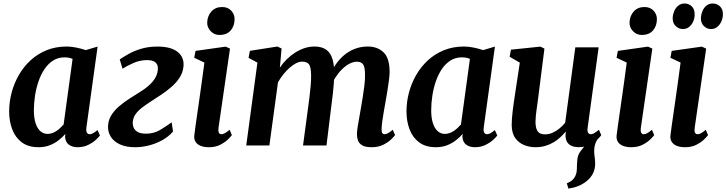

<svg xmlns="http://www.w3.org/2000/svg" viewBox="-20 -835 4169 1102"><path d="M475.9 -103.1Q473.2 -81.8 479.1 -73.2Q485 -64.6 494.9 -64.6Q502.8 -64.6 513.2 -69.9Q523.5 -75.2 539.7 -88.4L553.7 -57.5Q548.7 -49.7 531.3 -33.4Q513.9 -17.1 486.8 -3.6Q459.7 10 425.1 10Q394.9 10 375 -4.8Q355.1 -19.6 353.5 -50.7L355.3 -66.7Q339 -47.8 316.7 -30.2Q294.4 -12.5 265.8 -1.3Q237.2 10 201.1 10Q142.8 10 105.4 -17.8Q68 -45.6 50.3 -92.4Q32.5 -139.1 32.5 -195.4Q32.5 -249.6 46.7 -303.2Q60.8 -356.9 88.2 -404.5Q115.7 -452.2 155.8 -489.1Q195.9 -525.9 247.9 -547Q300 -568 363 -568Q389.5 -568 420.2 -561.5Q450.8 -555.1 472.2 -547.3L540.2 -567.7ZM396.6 -497Q386.1 -501.7 374.4 -503.8Q362.7 -505.8 350.6 -505.8Q313.6 -505.8 284.9 -487.6Q256.3 -469.3 235.3 -438.2Q214.4 -407 200.9 -367.4Q187.3 -327.8 180.9 -285Q174.4 -242.2 174.4 -201.1Q174.4 -158.3 184.2 -128.1Q194 -97.9 211.6 -82.2Q229.3 -66.5 252.9 -66.5Q267.7 -66.5 280.8 -71.4Q293.9 -76.2 305.4 -84.2Q317 -92.1 326.9 -101.7Q336.9 -111.2 345.2 -120.7Z M755.5 10Q703.9 10 668.2 -6.4Q632.4 -22.8 615 -51.5Q597.6 -80.2 600.4 -116.8Q603.1 -149.3 620.6 -176.4Q638.2 -203.4 665.2 -226.2Q692.2 -249.1 723.5 -269.2Q754.7 -289.3 784.5 -307.7Q832 -337.2 857.6 -368.3Q883.1 -399.3 885.9 -434.9Q887.5 -454.3 880.6 -466.5Q873.7 -478.7 859.6 -484.4Q845.4 -490.1 825.4 -490.1Q782.9 -490.1 745.1 -473.1Q707.2 -456.1 683.2 -440.8L667.2 -494.1Q690.4 -509.8 721.2 -526.9Q752 -543.9 792.5 -555.8Q832.9 -567.7 884.2 -567.7Q961 -567.7 999.3 -537.2Q1037.6 -506.7 1033.2 -454.8Q1030 -419.6 1011.5 -390.5Q993 -361.4 964.8 -336.9Q936.7 -312.4 905.2 -291.4Q873.7 -270.4 844.5 -251.8Q815.6 -233.2 793.1 -215.6Q770.6 -197.9 757.4 -178.6Q744.3 -159.4 742 -135.2Q740.8 -118 747.1 -102.6Q753.4 -87.2 770.5 -77.5Q787.5 -67.8 817.6 -67.8Q861.8 -67.8 895.1 -87Q928.3 -106.1 965.3 -132.9L973.1 -79.9Q946.2 -49.3 909.4 -29.4Q872.7 -9.5 832.7 0.3Q792.8 10 755.5 10Z M1179.2 10Q1150.1 10 1130.4 1.6Q1110.7 -6.8 1101.7 -22.2Q1092.6 -37.5 1095.2 -58.6Q1097.7 -80.8 1102.4 -113.3Q1107.1 -145.8 1112.9 -186.5Q1118.7 -227.2 1125.5 -274.1Q1132.3 -321.1 1139.2 -372.1Q1146.1 -423.1 1153.2 -475.8L1094.8 -503.4L1102.2 -542.9L1275.3 -567.4L1300.1 -556L1234.1 -101.1Q1231.5 -83.1 1236 -73.9Q1240.5 -64.6 1250.4 -64.6Q1259.6 -64.6 1270.3 -70.3Q1280.9 -75.9 1297.9 -90.2L1310.9 -59.4Q1305.7 -52.1 1289 -35.4Q1272.2 -18.8 1244.6 -4.4Q1217 10 1179.2 10ZM1239 -634.4Q1209.7 -634.4 1188.8 -656.4Q1167.9 -678.3 1169.3 -707.9Q1171.1 -744.5 1193.8 -769.6Q1216.5 -794.7 1255 -794.7Q1288.1 -794.7 1307.5 -773.5Q1326.8 -752.2 1326.4 -724.3Q1326.1 -686.3 1304.1 -660.4Q1282 -634.4 1239 -634.4Z M1596.1 -556.6 1586.3 -446.7Q1602.9 -472 1625.3 -494Q1647.6 -516 1673.5 -532.7Q1699.5 -549.3 1727.6 -558.7Q1755.8 -568 1784.7 -568Q1820.4 -568 1844.8 -554.6Q1869.3 -541.2 1882.6 -511.1Q1896 -481.1 1898.1 -430.6Q1898.5 -423.5 1898.4 -415.8Q1898.3 -408.2 1897.8 -400Q1897.2 -391.9 1896.4 -383.3L1877.2 -411.9Q1893.6 -448.6 1915.8 -477.3Q1938 -506.1 1965.3 -526.4Q1992.6 -546.7 2024.4 -557.4Q2056.1 -568 2091.5 -568Q2146 -568 2181.1 -535Q2216.2 -502.1 2216.2 -420.9Q2216.2 -403.9 2212.2 -373.1Q2208.2 -342.3 2202.7 -308.4Q2197.2 -274.4 2192.2 -247Q2187.7 -221.9 2182.8 -194.1Q2177.9 -166.4 2174.3 -140.3Q2170.6 -114.2 2170.1 -94.2Q2169.8 -76.6 2174.6 -70.6Q2179.4 -64.6 2186.9 -64.6Q2196.4 -64.6 2206.7 -70.3Q2216.9 -75.9 2234.2 -90.2L2247.6 -59.4Q2242.4 -52.1 2225.5 -35.4Q2208.5 -18.8 2180.2 -4.4Q2152 10 2113.1 10Q2077.3 10 2059 -0.9Q2040.6 -11.8 2034.6 -29Q2028.6 -46.2 2028.7 -64.9Q2029 -82 2032.9 -107.6Q2036.8 -133.1 2042.3 -162.1Q2047.8 -191.2 2052.3 -219.1Q2056.8 -245.9 2062.2 -278.8Q2067.7 -311.7 2071.6 -345.2Q2075.5 -378.7 2075.1 -407.7Q2074.8 -451.3 2063.5 -466.1Q2052.2 -480.9 2028.4 -480.9Q2009.1 -480.9 1987.5 -470.2Q1966 -459.4 1945.1 -439.4Q1924.2 -419.4 1906.4 -392.1Q1888.6 -364.7 1876.8 -331.5L1898.6 -408.2Q1898.2 -385 1896 -356.9Q1893.8 -328.7 1890.8 -300.3Q1887.7 -271.9 1884.2 -247L1853.9 0H1719.3L1748.4 -217.9Q1752.2 -245.7 1756.3 -278.3Q1760.4 -311 1763.2 -344Q1766 -377.1 1765.6 -405.5Q1764.6 -452.8 1752.6 -467Q1740.7 -481.2 1713.2 -481.2Q1697.6 -481.2 1679.4 -472Q1661.3 -462.8 1642.5 -446.3Q1623.7 -429.8 1606.4 -408.3Q1589.2 -386.8 1575.5 -362.6L1526.1 0H1393.3L1457.5 -475.5L1406.6 -502.8L1414.3 -543.3L1572.3 -568Z M2756.4 -103.1Q2753.7 -81.8 2759.6 -73.2Q2765.5 -64.6 2775.4 -64.6Q2783.3 -64.6 2793.7 -69.9Q2804 -75.2 2820.2 -88.4L2834.2 -57.5Q2829.2 -49.7 2811.8 -33.4Q2794.4 -17.1 2767.3 -3.6Q2740.2 10 2705.6 10Q2675.4 10 2655.5 -4.8Q2635.6 -19.6 2634 -50.7L2635.8 -66.7Q2619.5 -47.8 2597.2 -30.2Q2574.9 -12.5 2546.3 -1.3Q2517.7 10 2481.6 10Q2423.3 10 2385.9 -17.8Q2348.5 -45.6 2330.8 -92.4Q2313 -139.1 2313 -195.4Q2313 -249.6 2327.2 -303.2Q2341.3 -356.9 2368.7 -404.5Q2396.2 -452.2 2436.3 -489.1Q2476.4 -525.9 2528.4 -547Q2580.5 -568 2643.5 -568Q2670 -568 2700.7 -561.5Q2731.3 -555.1 2752.7 -547.3L2820.7 -567.7ZM2677.1 -497Q2666.6 -501.7 2654.9 -503.8Q2643.2 -505.8 2631.1 -505.8Q2594.1 -505.8 2565.4 -487.6Q2536.8 -469.3 2515.8 -438.2Q2494.9 -407 2481.4 -367.4Q2467.8 -327.8 2461.4 -285Q2454.9 -242.2 2454.9 -201.1Q2454.9 -158.3 2464.7 -128.1Q2474.5 -97.9 2492.1 -82.2Q2509.8 -66.5 2533.4 -66.5Q2548.2 -66.5 2561.3 -71.4Q2574.4 -76.2 2585.9 -84.2Q2597.5 -92.1 2607.4 -101.7Q2617.4 -111.2 2625.7 -120.7Z M3242.7 247.4 3233.1 217.1Q3255.3 208.1 3267.2 196.4Q3279 184.7 3285 167.8Q3291.2 152.3 3291.1 132.4Q3291.1 112.6 3292.9 90.7Q3294.2 55.1 3311.8 33.3Q3329.3 11.5 3343 -6.6L3419.2 -49.2Q3403.8 -30.3 3396.9 -10Q3390.1 10.2 3390.4 34Q3390.5 48.2 3393.3 67.6Q3396 86.9 3396 105.1Q3396 135.9 3382.7 161.7Q3369.5 187.5 3343.9 207.2Q3323.2 223 3297.9 233.2Q3272.6 243.3 3242.7 247.4ZM3052.4 10Q3020.7 10 2989.8 -1.8Q2958.9 -13.6 2938.2 -41.4Q2917.5 -69.2 2916.8 -117.3Q2916.8 -134.8 2918.4 -155.7Q2920 -176.7 2922.8 -199.8Q2925.7 -223 2929 -246.8Q2932.4 -270.6 2935.9 -293.2L2963.5 -475.3L2905.2 -509.3L2912.6 -550L3081.6 -567.4L3104.8 -556L3071 -289.2Q3068.5 -267.7 3065.4 -246.2Q3062.3 -224.8 3059.6 -204.9Q3056.9 -185 3055.2 -167.9Q3053.6 -150.7 3053.6 -137.4Q3053.6 -109.7 3059.8 -93.6Q3066 -77.4 3078.2 -70.6Q3090.4 -63.8 3108.6 -63.8Q3130.7 -63.8 3152 -73.3Q3173.3 -82.8 3191.7 -98.1Q3210.1 -113.4 3223.8 -130.4L3282.1 -563.4H3416L3352.7 -101.4Q3350.2 -82.1 3355.5 -73.4Q3360.7 -64.6 3370.7 -64.6Q3379.6 -64.6 3389.4 -70Q3399.2 -75.3 3417.6 -90.1L3431 -59.3Q3426.3 -51.3 3409.4 -34.8Q3392.4 -18.2 3365.3 -4.3Q3338.1 9.7 3302.8 9.7Q3266.2 9.7 3247.6 -5.4Q3229.1 -20.6 3226.6 -46.3Q3226.2 -48.9 3226 -52.5Q3225.8 -56.2 3226 -60.4Q3226.2 -64.7 3226.7 -69.2Q3227.2 -73.7 3227.7 -77.6L3226 -78.6Q3212.7 -62.7 3195.8 -47Q3179 -31.2 3157.6 -18.4Q3136.3 -5.5 3110.2 2.2Q3084.2 10 3052.4 10Z M3603.2 10Q3574.1 10 3554.4 1.6Q3534.7 -6.8 3525.7 -22.2Q3516.6 -37.5 3519.2 -58.6Q3521.7 -80.8 3526.4 -113.3Q3531.1 -145.8 3536.9 -186.5Q3542.7 -227.2 3549.5 -274.1Q3556.3 -321.1 3563.2 -372.1Q3570.1 -423.1 3577.2 -475.8L3518.8 -503.4L3526.2 -542.9L3699.3 -567.4L3724.1 -556L3658.1 -101.1Q3655.5 -83.1 3660 -73.9Q3664.5 -64.6 3674.4 -64.6Q3683.6 -64.6 3694.3 -70.3Q3704.9 -75.9 3721.9 -90.2L3734.9 -59.4Q3729.7 -52.1 3713 -35.4Q3696.2 -18.8 3668.6 -4.4Q3641 10 3603.2 10ZM3663 -634.4Q3633.7 -634.4 3612.8 -656.4Q3591.9 -678.3 3593.3 -707.9Q3595.1 -744.5 3617.8 -769.6Q3640.5 -794.7 3679 -794.7Q3712.1 -794.7 3731.5 -773.5Q3750.8 -752.2 3750.4 -724.3Q3750.1 -686.3 3728.1 -660.4Q3706 -634.4 3663 -634.4Z M3912.2 10Q3883.1 10 3863.4 1.6Q3843.7 -6.8 3834.7 -22.2Q3825.6 -37.5 3828.2 -58.6Q3830.7 -80.8 3835.4 -113.3Q3840.1 -145.8 3845.9 -186.5Q3851.7 -227.2 3858.5 -274.1Q3865.3 -321.1 3872.2 -372.1Q3879.1 -423.1 3886.2 -475.8L3827.8 -503.4L3835.2 -542.9L4008.3 -567.4L4033.1 -556L3967.1 -101.1Q3964.5 -83.1 3969 -73.9Q3973.5 -64.6 3983.4 -64.6Q3992.6 -64.6 4003.3 -70.3Q4013.9 -75.9 4030.9 -90.2L4043.9 -59.4Q4038.7 -52.1 4022 -35.4Q4005.2 -18.8 3977.6 -4.4Q3950 10 3912.2 10ZM3899.2 -668.2Q3876.1 -668.2 3857.8 -685.7Q3839.4 -703.2 3841 -734.9Q3842.4 -754.8 3850.6 -773Q3858.7 -791.2 3873.7 -803.1Q3888.7 -814.9 3909.5 -814.9Q3933.5 -814.9 3950.5 -798.5Q3967.6 -782 3967.1 -750.8Q3967.1 -731.8 3959.1 -712.7Q3951.1 -693.6 3936 -680.9Q3921 -668.2 3899.2 -668.2ZM4060.5 -668.2Q4037.7 -668.2 4019.5 -685.8Q4001.4 -703.5 4002.9 -735.3Q4004.3 -754.6 4012.3 -772.8Q4020.3 -791.1 4035.1 -803Q4049.8 -814.9 4070.9 -814.9Q4095.4 -814.9 4112.9 -798Q4130.3 -781 4129.1 -750.6Q4128.8 -731.5 4120.5 -712.4Q4112.3 -693.4 4097.2 -680.8Q4082.2 -668.2 4060.5 -668.2Z"/></svg>

Font: Merriweather Light
Style: Italic
Weight: 300
Italic angle: -7.8°
Designer: Eben Sorkin
Foundry: Eben Sorkin
Version: Version 2.101